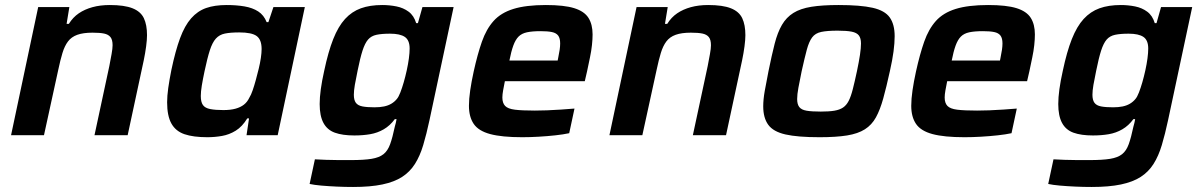

<svg xmlns="http://www.w3.org/2000/svg" viewBox="-20 -538 4785 764"><path d="M24 0 132 -510H256L245 -443H254Q270 -469 293.5 -485Q317 -501 348 -509.5Q379 -518 417 -518Q475 -518 507.5 -505Q540 -492 552.5 -465.5Q565 -439 565 -398Q565 -380 561.5 -353.5Q558 -327 552 -298L488 0H356L415 -275Q420 -301 424 -323Q428 -345 428 -358Q428 -380 419.5 -390.5Q411 -401 394 -404.5Q377 -408 348 -408Q311 -408 287.5 -399.5Q264 -391 250.5 -373Q237 -355 228.5 -327Q220 -299 212 -261L155 0Z M805 8Q749 8 714 -4Q679 -16 662 -46.5Q645 -77 645 -131Q645 -156 649.5 -188Q654 -220 662 -260Q678 -336 696.5 -386Q715 -436 740.5 -465Q766 -494 800 -506Q834 -518 882 -518Q921 -518 953 -512.5Q985 -507 1007.5 -492.5Q1030 -478 1041 -450H1048L1068 -510H1193L1085 0H961L971 -67H964Q944 -34 918 -18Q892 -2 863 3Q834 8 805 8ZM869 -100Q897 -100 917 -105.5Q937 -111 950.5 -121.5Q964 -132 972 -149Q979 -160 985.5 -179Q992 -198 998 -220Q1004 -242 1009.5 -264.5Q1015 -287 1018 -307.5Q1021 -328 1021 -343Q1021 -380 1001.5 -394.5Q982 -409 932 -409Q897 -409 875 -404.5Q853 -400 839 -384.5Q825 -369 815 -338Q805 -307 794 -255Q787 -222 783 -197.5Q779 -173 779 -156Q779 -132 787.5 -120Q796 -108 816.5 -104Q837 -100 869 -100Z M1385 206Q1353 206 1320 204.5Q1287 203 1258.5 200.5Q1230 198 1212 194L1233 96Q1253 97 1277.5 98Q1302 99 1328 99Q1354 99 1376 99Q1428 99 1458.5 94Q1489 89 1506 75.5Q1523 62 1532.5 35.5Q1542 9 1551 -34Q1553 -42 1555 -49Q1557 -56 1558 -64H1551Q1532 -38 1507 -23.5Q1482 -9 1453 -4Q1424 1 1390 1Q1343 1 1312.5 -10Q1282 -21 1267 -49Q1252 -77 1252 -124Q1252 -150 1256.5 -183Q1261 -216 1270 -256Q1286 -332 1306 -382.5Q1326 -433 1353 -462.5Q1380 -492 1416 -505Q1452 -518 1501 -518Q1530 -518 1557.5 -512.5Q1585 -507 1606 -491.5Q1627 -476 1636 -446H1643L1661 -510H1785L1689 -60Q1677 -4 1664 39.5Q1651 83 1631 114.5Q1611 146 1580 166Q1549 186 1501.5 196Q1454 206 1385 206ZM1470 -111Q1492 -111 1508.5 -114.5Q1525 -118 1537.5 -125.5Q1550 -133 1559 -144Q1566 -152 1573 -170Q1580 -188 1586.5 -210.5Q1593 -233 1598.5 -258Q1604 -283 1607 -305.5Q1610 -328 1610 -345Q1610 -378 1591 -391Q1572 -404 1532 -404Q1499 -404 1478 -399.5Q1457 -395 1444.5 -380.5Q1432 -366 1422.5 -336.5Q1413 -307 1403 -257Q1396 -224 1392 -200.5Q1388 -177 1388 -161Q1388 -140 1396 -129Q1404 -118 1422.5 -114.5Q1441 -111 1470 -111Z M2058 8Q1977 8 1930.5 -4.5Q1884 -17 1865 -45Q1846 -73 1846 -117Q1846 -144 1851 -178.5Q1856 -213 1865 -254Q1880 -322 1897.5 -372Q1915 -422 1944 -454.5Q1973 -487 2023 -502.5Q2073 -518 2152 -518Q2225 -518 2265 -505.5Q2305 -493 2321.5 -467Q2338 -441 2338 -401Q2338 -382 2335.5 -358.5Q2333 -335 2327.5 -309Q2322 -283 2316 -254L2307 -215H1989Q1985 -195 1982 -178.5Q1979 -162 1979 -150Q1979 -128 1990 -116.5Q2001 -105 2029 -101.5Q2057 -98 2108 -98Q2130 -98 2157 -99Q2184 -100 2212.5 -102Q2241 -104 2266 -106L2245 -8Q2222 -3 2190 0.5Q2158 4 2123.5 6Q2089 8 2058 8ZM2007 -297H2199L2201 -307Q2205 -326 2207 -340Q2209 -354 2209 -365Q2209 -386 2201 -396.5Q2193 -407 2176 -410.5Q2159 -414 2131 -414Q2098 -414 2077 -409.5Q2056 -405 2043.5 -392.5Q2031 -380 2022.5 -356.5Q2014 -333 2007 -297Z M2405 0 2513 -510H2637L2626 -443H2635Q2651 -469 2674.5 -485Q2698 -501 2729 -509.5Q2760 -518 2798 -518Q2856 -518 2888.5 -505Q2921 -492 2933.5 -465.5Q2946 -439 2946 -398Q2946 -380 2942.5 -353.5Q2939 -327 2933 -298L2869 0H2737L2796 -275Q2801 -301 2805 -323Q2809 -345 2809 -358Q2809 -380 2800.5 -390.5Q2792 -401 2775 -404.5Q2758 -408 2729 -408Q2692 -408 2668.5 -399.5Q2645 -391 2631.5 -373Q2618 -355 2609.5 -327Q2601 -299 2593 -261L2536 0Z M3241 8Q3154 8 3105.5 -3Q3057 -14 3037 -41.5Q3017 -69 3017 -115Q3017 -142 3023 -176Q3029 -210 3038 -255Q3051 -319 3062.5 -364Q3074 -409 3091.5 -439Q3109 -469 3137 -486.5Q3165 -504 3208.5 -511Q3252 -518 3317 -518Q3404 -518 3452.5 -507Q3501 -496 3520.5 -468.5Q3540 -441 3540 -394Q3540 -367 3535.5 -333Q3531 -299 3521 -255Q3507 -191 3494.5 -146Q3482 -101 3465.5 -71Q3449 -41 3421.5 -23.5Q3394 -6 3350.5 1Q3307 8 3241 8ZM3246 -94Q3279 -94 3300 -97.5Q3321 -101 3334.5 -110Q3348 -119 3357 -136.5Q3366 -154 3373.5 -183.5Q3381 -213 3390 -255Q3398 -293 3402 -320Q3406 -347 3406 -365Q3406 -386 3397.5 -397Q3389 -408 3369 -412Q3349 -416 3313 -416Q3272 -416 3248 -411Q3224 -406 3211.5 -389Q3199 -372 3190.5 -340.5Q3182 -309 3170 -255Q3162 -216 3157 -189Q3152 -162 3152 -144Q3152 -123 3160.5 -112Q3169 -101 3189.5 -97.5Q3210 -94 3246 -94Z M3818 8Q3737 8 3690.5 -4.5Q3644 -17 3625 -45Q3606 -73 3606 -117Q3606 -144 3611 -178.5Q3616 -213 3625 -254Q3640 -322 3657.5 -372Q3675 -422 3704 -454.5Q3733 -487 3783 -502.5Q3833 -518 3912 -518Q3985 -518 4025 -505.5Q4065 -493 4081.5 -467Q4098 -441 4098 -401Q4098 -382 4095.5 -358.5Q4093 -335 4087.5 -309Q4082 -283 4076 -254L4067 -215H3749Q3745 -195 3742 -178.5Q3739 -162 3739 -150Q3739 -128 3750 -116.5Q3761 -105 3789 -101.5Q3817 -98 3868 -98Q3890 -98 3917 -99Q3944 -100 3972.5 -102Q4001 -104 4026 -106L4005 -8Q3982 -3 3950 0.5Q3918 4 3883.5 6Q3849 8 3818 8ZM3767 -297H3959L3961 -307Q3965 -326 3967 -340Q3969 -354 3969 -365Q3969 -386 3961 -396.5Q3953 -407 3936 -410.5Q3919 -414 3891 -414Q3858 -414 3837 -409.5Q3816 -405 3803.5 -392.5Q3791 -380 3782.5 -356.5Q3774 -333 3767 -297Z M4324 206Q4292 206 4259 204.5Q4226 203 4197.5 200.5Q4169 198 4151 194L4172 96Q4192 97 4216.5 98Q4241 99 4267 99Q4293 99 4315 99Q4367 99 4397.5 94Q4428 89 4445 75.5Q4462 62 4471.5 35.5Q4481 9 4490 -34Q4492 -42 4494 -49Q4496 -56 4497 -64H4490Q4471 -38 4446 -23.5Q4421 -9 4392 -4Q4363 1 4329 1Q4282 1 4251.5 -10Q4221 -21 4206 -49Q4191 -77 4191 -124Q4191 -150 4195.5 -183Q4200 -216 4209 -256Q4225 -332 4245 -382.5Q4265 -433 4292 -462.5Q4319 -492 4355 -505Q4391 -518 4440 -518Q4469 -518 4496.5 -512.5Q4524 -507 4545 -491.5Q4566 -476 4575 -446H4582L4600 -510H4724L4628 -60Q4616 -4 4603 39.5Q4590 83 4570 114.5Q4550 146 4519 166Q4488 186 4440.5 196Q4393 206 4324 206ZM4409 -111Q4431 -111 4447.5 -114.5Q4464 -118 4476.5 -125.5Q4489 -133 4498 -144Q4505 -152 4512 -170Q4519 -188 4525.5 -210.5Q4532 -233 4537.5 -258Q4543 -283 4546 -305.5Q4549 -328 4549 -345Q4549 -378 4530 -391Q4511 -404 4471 -404Q4438 -404 4417 -399.5Q4396 -395 4383.5 -380.5Q4371 -366 4361.5 -336.5Q4352 -307 4342 -257Q4335 -224 4331 -200.5Q4327 -177 4327 -161Q4327 -140 4335 -129Q4343 -118 4361.5 -114.5Q4380 -111 4409 -111Z"/></svg>

Font: Saira Thin SemiBold
Style: Italic
Weight: 600
Italic angle: -12°
Version: Version 1.101